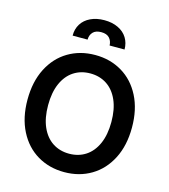

<svg xmlns="http://www.w3.org/2000/svg" viewBox="-134 -1038 1011 1151"><g transform="rotate(15 372.0 -462.0)"><path d="M372.1 9.8Q278.8 9.8 205.3 -33.9Q131.8 -77.6 89.8 -159.9Q47.9 -242.2 47.9 -353.5Q47.9 -465.3 89.8 -547.4Q131.8 -629.4 205.3 -673.1Q278.8 -716.8 372.1 -716.8Q465.3 -716.8 538.8 -673.1Q612.3 -629.4 654.3 -547.4Q696.3 -465.3 696.3 -353.5Q696.3 -241.7 654.3 -159.7Q612.3 -77.6 538.8 -33.9Q465.3 9.8 372.1 9.8ZM372.1 -602.5Q314 -602.5 269.5 -573.5Q225.1 -544.4 200.4 -488.5Q175.8 -432.6 175.8 -353.5Q175.8 -274.4 200.4 -218.5Q225.1 -162.6 269.5 -133.5Q314 -104.5 372.1 -104.5Q430.2 -104.5 474.6 -133.5Q519 -162.6 543.7 -218.5Q568.4 -274.4 568.4 -353.5Q568.4 -432.6 543.7 -488.5Q519 -544.4 474.6 -573.5Q430.2 -602.5 372.1 -602.5ZM371.1 -932.6Q419.9 -932.6 456.5 -915Q493.2 -897.5 512.7 -866Q532.2 -834.5 532.2 -793.9H439.5Q438.5 -822.3 421.9 -840.3Q405.3 -858.4 371.1 -858.4Q336.4 -858.4 319.6 -840.1Q302.7 -821.8 302.7 -793.9H210Q209.5 -834.5 229 -866Q248.5 -897.5 285.4 -915Q322.3 -932.6 371.1 -932.6Z"/></g></svg>

Font: Pretendard JP SemiBold
Style: Regular
Weight: 600
Designer: Base glyphs from Inter by Rasmus Andersson; Hangeul glyphs from Noto Sans CJK(Source Han Sans) by Jang Soo-young and Kan
Foundry: Kil Hyung-jin
Version: Version 1.309